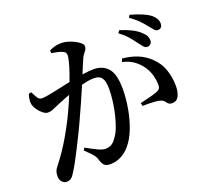

<svg xmlns="http://www.w3.org/2000/svg" viewBox="-136 -960 1273 1168"><g transform="rotate(-20 500.0 -376.0)"><path d="M277 -123Q316 -101 346.5 -86.5Q377 -72 395 -72Q419 -72 435.5 -81.5Q452 -91 468 -115Q484 -135 497 -168.5Q510 -202 520 -243Q530 -284 535.5 -327Q541 -370 541 -409Q541 -456 526.5 -478Q512 -500 474 -500Q451 -500 418 -493Q406 -490 394 -487Q392 -483 391 -478Q370 -429 348 -379.5Q326 -330 306 -287Q288 -247 268 -207Q248 -167 229 -129Q210 -91 192.5 -59Q175 -27 160 -4Q146 20 134 28Q122 36 105 36Q90 36 77 22.5Q64 9 64 -15Q64 -33 68 -45Q72 -57 84 -72Q110 -105 135.5 -142Q161 -179 186.5 -223Q212 -267 238 -318Q259 -360 279 -406Q290 -431 300 -456Q289 -452 278 -448Q245 -435 223 -426Q194 -414 178 -406.5Q162 -399 142 -399Q129 -399 112 -412Q95 -425 81.5 -444.5Q68 -464 64 -482Q61 -499 64 -515.5Q67 -532 72 -546L88 -550Q100 -527 110 -510Q120 -493 140 -493Q155 -493 181 -498Q207 -503 239 -509.5Q271 -516 306 -524Q317 -526 329 -529Q338 -555 347 -579Q360 -617 367 -645Q374 -673 374 -684Q374 -693 371 -700.5Q368 -708 359 -712Q347 -719 325.5 -724Q304 -729 284 -732V-750Q298 -757 317.5 -763Q337 -769 364 -769Q380 -769 402 -763Q424 -757 444.5 -746.5Q465 -736 478.5 -724.5Q492 -713 492 -701Q492 -689 485.5 -679Q479 -669 470 -658Q461 -647 455 -632Q445 -608 428 -568Q423 -557 419 -545Q425 -546 432 -547Q467 -552 493 -552Q551 -552 585 -513.5Q619 -475 619 -380Q619 -318 607.5 -253Q596 -188 574 -131Q552 -74 518 -35Q495 -8 462.5 9Q430 26 392 26Q365 26 353 13.5Q341 1 332 -30Q329 -39 324 -47.5Q319 -56 306 -69.5Q293 -83 268 -108ZM670 -534 678 -554Q733 -549 777.5 -530.5Q822 -512 857 -477Q893 -443 911 -393Q929 -343 929 -285Q929 -246 915.5 -220Q902 -194 873 -194Q857 -194 849 -201.5Q841 -209 833.5 -219Q826 -229 810 -233Q799 -237 778.5 -238.5Q758 -240 736 -240.5Q714 -241 697 -240L692 -260Q712 -265 733.5 -270Q755 -275 773 -280Q791 -285 803 -290Q820 -296 826 -305.5Q832 -315 831 -335Q831 -356 823 -387.5Q815 -419 794 -451Q773 -481 743.5 -502.5Q714 -524 670 -534ZM800 -610Q786 -630 765 -655Q744 -680 709 -706L721 -722Q761 -709 793 -693.5Q825 -678 846 -658Q864 -642 871 -628.5Q878 -615 878 -600Q878 -586 869.5 -577Q861 -568 847 -568Q834 -568 824 -580Q814 -592 800 -610ZM893 -686Q879 -705 859 -725.5Q839 -746 802 -773L812 -788Q853 -777 884.5 -764Q916 -751 936 -736Q955 -721 963.5 -705.5Q972 -690 972 -674Q972 -659 964.5 -650.5Q957 -642 943 -642Q929 -642 919 -655Q909 -668 893 -686Z"/></g></svg>

Font: Early Summer Mincho SemiBold
Style: Regular
Weight: 600
Designer: GuiWonder
Version: Version 1.002